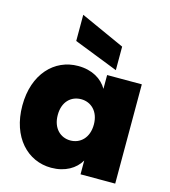

<svg xmlns="http://www.w3.org/2000/svg" viewBox="-123 -943 926 1048"><g transform="rotate(15 340.0 -419.0)"><path d="M217 -697 467 -599V-732L217 -845ZM263 -568C130 -568 24 -460 24 -281C24 -102 130 7 263 7C342 7 399 -28 428 -78V0H624V-561H428V-483C399 -533 343 -568 263 -568ZM326 -397C381 -397 428 -356 428 -281C428 -205 381 -164 326 -164C270 -164 224 -206 224 -281C224 -357 270 -397 326 -397Z"/></g></svg>

Font: Poppins STUK1
Style: Regular
Weight: 400
Designer: Jonny Pinhorn (original), Sammy Jo Hughes (modified version)
Foundry: Type Mafia
Version: Version 1.002;hotconv 1.0.109;makeotfexe 2.5.65596